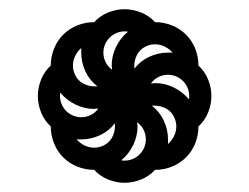

<svg xmlns="http://www.w3.org/2000/svg" viewBox="-20 -548 540 416"><path d="M184 -361H191Q174 -374 165 -393.5Q156 -413 156 -434V-444Q148 -437 143 -427Q138 -417 138 -406Q138 -397 141.5 -388.5Q145 -380 151 -374Q157 -368 166 -364.5Q175 -361 184 -361ZM184 -228Q193 -228 201.5 -231.5Q210 -235 216 -241Q222 -247 225.5 -256Q229 -265 229 -274V-281Q216 -264 196.5 -255Q177 -246 156 -246H146Q153 -238 163 -233Q173 -228 184 -228ZM271 -399Q284 -416 303.5 -425Q323 -434 344 -434H354Q347 -442 337 -447Q327 -452 316 -452Q307 -452 298.5 -448.5Q290 -445 284 -439Q278 -433 274.5 -424Q271 -415 271 -406ZM223 -397Q223 -399 222.5 -401.5Q222 -404 222 -406Q222 -427 231.5 -446.5Q241 -466 257 -479Q255 -480 253.5 -480Q252 -480 250 -480Q241 -480 232.5 -476.5Q224 -473 217.5 -466.5Q211 -460 207.5 -451.5Q204 -443 204 -434Q204 -423 209 -413Q214 -403 223 -397ZM389 -333Q390 -335 390 -336.5Q390 -338 390 -340Q390 -349 386.5 -357.5Q383 -366 376.5 -372.5Q370 -379 361.5 -382.5Q353 -386 344 -386Q333 -386 323 -381Q313 -376 307 -367Q309 -367 311.5 -367.5Q314 -368 316 -368Q337 -368 356.5 -358.5Q376 -349 389 -333ZM156 -294Q167 -294 177 -299Q187 -304 193 -313Q191 -313 188.5 -312.5Q186 -312 184 -312Q163 -312 143.5 -321.5Q124 -331 111 -347Q110 -345 110 -343.5Q110 -342 110 -340Q110 -331 113.5 -322.5Q117 -314 123.5 -307.5Q130 -301 138.5 -297.5Q147 -294 156 -294ZM344 -236Q352 -243 357 -253Q362 -263 362 -274Q362 -283 358.5 -291.5Q355 -300 349 -306Q343 -312 334 -315.5Q325 -319 316 -319H309Q326 -306 335 -286.5Q344 -267 344 -246ZM250 -200Q259 -200 267.5 -203.5Q276 -207 282.5 -213.5Q289 -220 292.5 -228.5Q296 -237 296 -246Q296 -257 291 -267Q286 -277 277 -283Q277 -281 277.5 -278.5Q278 -276 278 -274Q278 -253 268.5 -233.5Q259 -214 243 -201Q245 -200 246.5 -200Q248 -200 250 -200ZM250 -152Q232 -152 214.5 -159Q197 -166 184 -180Q165 -180 147.5 -187Q130 -194 117 -207Q104 -220 97 -237.5Q90 -255 90 -274Q76 -287 69 -304.5Q62 -322 62 -340Q62 -358 69 -375.5Q76 -393 90 -406Q90 -425 97 -442.5Q104 -460 117 -473Q130 -486 147.5 -493Q165 -500 184 -500Q197 -514 214.5 -521Q232 -528 250 -528Q268 -528 285.5 -521Q303 -514 316 -500Q335 -500 352.5 -493Q370 -486 383 -473Q396 -460 403 -442.5Q410 -425 410 -406Q424 -393 431 -375.5Q438 -358 438 -340Q438 -322 431 -304.5Q424 -287 410 -274Q410 -255 403 -237.5Q396 -220 383 -207Q370 -194 352.5 -187Q335 -180 316 -180Q303 -166 285.5 -159Q268 -152 250 -152Z"/></svg>

Font: Iosevka Custom Medium
Style: Regular
Weight: 500
Monospace: yes
Designer: Belleve Invis
Foundry: Belleve Invis
Version: Version 32.5.0; ttfautohint (v1.8.4)